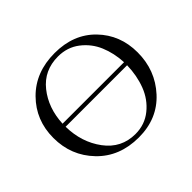

<svg xmlns="http://www.w3.org/2000/svg" viewBox="-160 -930 1157 1157"><g transform="rotate(-45 418.5 -351.5)"><path d="M425 -711Q586 -711 684 -610Q782 -509 782 -360Q782 -208 683 -100Q584 8 425 8Q261 8 159.5 -97.5Q58 -203 58 -354Q58 -505 160 -608Q262 -711 425 -711ZM158 -350Q160 -216 232.5 -118.5Q305 -21 425 -21Q505 -21 564.5 -69Q624 -117 652 -190.5Q680 -264 682 -350ZM158 -376H682Q678 -457 649.5 -524.5Q621 -592 562.5 -637Q504 -682 425 -682Q306 -682 235 -593Q164 -504 158 -376Z"/></g></svg>

Font: Dihjauti
Style: Bold
Weight: 700
Designer: T. Christopher White
Version: Version 3.0.0